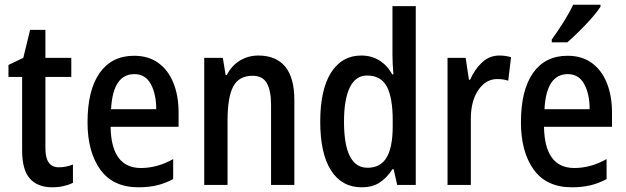

<svg xmlns="http://www.w3.org/2000/svg" viewBox="-20 -786 2662 816"><path d="M230 -75Q245 -75 260.5 -78Q276 -81 290 -87V-9Q272 0 249.5 5Q227 10 201 10Q140 10 107 -27Q74 -64 74 -147V-459H16V-510L79 -540L108 -659H173V-540H283V-459H173V-155Q173 -75 230 -75Z M550 -549Q611 -549 653 -518.5Q695 -488 717 -433.5Q739 -379 739 -308V-247H450Q453 -72 579 -72Q649 -72 716 -110V-25Q683 -7 647.5 1.5Q612 10 569 10Q460 10 406 -65.5Q352 -141 352 -266Q352 -403 403.5 -476Q455 -549 550 -549ZM551 -471Q460 -471 452 -322H644Q644 -386 621 -428.5Q598 -471 551 -471Z M1078 -550Q1153 -550 1192 -503Q1231 -456 1231 -360V0H1132V-339Q1132 -401 1114 -432.5Q1096 -464 1054 -464Q995 -464 971 -418Q947 -372 947 -273V0H848V-540H927L939 -467H944Q964 -507 999.5 -528.5Q1035 -550 1078 -550Z M1517 10Q1433 10 1387 -61.5Q1341 -133 1341 -269Q1341 -405 1387 -477.5Q1433 -550 1515 -550Q1559 -550 1592.5 -529Q1626 -508 1647 -470H1652Q1650 -492 1649 -514Q1648 -536 1648 -553V-760H1747V0H1668L1653 -67H1648Q1625 -31 1594 -10.5Q1563 10 1517 10ZM1542 -73Q1597 -73 1623 -116.5Q1649 -160 1649 -249V-275Q1649 -371 1624 -418Q1599 -465 1540 -465Q1491 -465 1466.5 -414Q1442 -363 1442 -269Q1442 -73 1542 -73Z M2102 -550Q2128 -550 2152 -543L2140 -443Q2120 -450 2093 -450Q2045 -450 2013 -403.5Q1981 -357 1981 -281V0H1882V-540H1959L1973 -447H1978Q1997 -491 2028.5 -520.5Q2060 -550 2102 -550Z M2392 -549Q2453 -549 2495 -518.5Q2537 -488 2559 -433.5Q2581 -379 2581 -308V-247H2292Q2295 -72 2421 -72Q2491 -72 2558 -110V-25Q2525 -7 2489.5 1.5Q2454 10 2411 10Q2302 10 2248 -65.5Q2194 -141 2194 -266Q2194 -403 2245.5 -476Q2297 -549 2392 -549ZM2393 -471Q2302 -471 2294 -322H2486Q2486 -386 2463 -428.5Q2440 -471 2393 -471ZM2532 -757Q2519 -737 2494 -708.5Q2469 -680 2441 -652.5Q2413 -625 2391 -606H2325V-618Q2351 -654 2375.5 -693Q2400 -732 2416 -766H2532Z"/></svg>

Font: Noto Sans Georgian Condensed Medium
Style: Regular
Weight: 500
Width: 3
Designer: Monotype Design Team, Akaki Razmadze
Foundry: Google LLC
Version: Version 2.005; ttfautohint (v1.8.4.7-5d5b)